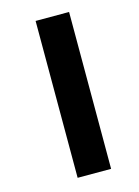

<svg xmlns="http://www.w3.org/2000/svg" viewBox="-102 -700 550 759"><g transform="rotate(-15 173.5 -321.0)"><path d="M120 0V-642H257V0Z"/></g></svg>

Font: Mukta Vaani ExtraBold
Style: Regular
Weight: 800
Designer: Noopur Datye, Girish Dalvi, Yashodeep Gholap, Pallavi Karambelkar
Foundry: Ek Type
Version: Version 2.538;PS 1.000;hotconv 16.6.51;makeotf.lib2.5.65220;